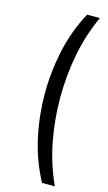

<svg xmlns="http://www.w3.org/2000/svg" viewBox="-139 -797 571 1014"><g transform="rotate(15 147.0 -290.0)"><path d="M204 -750Q147 -645 121.5 -527.5Q96 -410 96 -290Q96 -171 121.5 -53.5Q147 64 204 170H274Q225 64 202.5 -53.5Q180 -171 180 -290Q180 -410 202.5 -527.5Q225 -645 274 -750Z"/></g></svg>

Font: SpinnyJost Regular
Style: Regular
Weight: 400
Version: Version 3.710